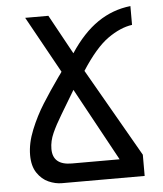

<svg xmlns="http://www.w3.org/2000/svg" viewBox="-53 -782 705 829"><g transform="rotate(-5 300.0 -368.0)"><path d="M55.5 -132.5Q55.5 -184 79 -241.8Q102.5 -299.5 133.8 -349.2Q165 -399 208.5 -460.5Q215 -468.5 222 -479.5L86 -725H186.5L280 -554.5Q336 -639.5 400.8 -683.5Q465.5 -727.5 543 -736V-654.5Q492 -647.5 437.2 -608.8Q382.5 -570 321 -474.5L540.5 -92V0H181.5Q153.5 0 124.5 -12.8Q95.5 -25.5 75.5 -55.2Q55.5 -85 55.5 -132.5ZM232 -81H439L266.5 -397L215.5 -312L204.5 -293.5Q180.5 -254 165 -219.5Q149.5 -185 149.5 -151Q149.5 -81 232 -81Z"/></g></svg>

Font: JuliaMono
Style: Regular
Weight: 400
Monospace: yes
Designer: cormullion
Foundry: corm
Version: Version 0.055; ttfautohint (v1.8.4)